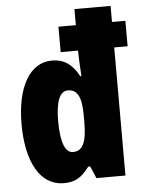

<svg xmlns="http://www.w3.org/2000/svg" viewBox="-54 -803 642 857"><g transform="rotate(-5 267.0 -375.0)"><path d="M197 10C250 10 277 -8 312 -54H321L344 0H474V-574H534V-688H474V-760H312V-688H234V-574H312V-565C312 -544 314 -509 317 -459H312C282 -516 243 -540 192 -540C93 -540 32 -437 32 -268C32 -99 92 10 197 10ZM250 -125C216 -125 196 -171 196 -268C196 -357 215 -401 251 -401C294 -401 312 -365 312 -284V-254C312 -163 294 -125 250 -125Z"/></g></svg>

Font: Noto Sans Ethiopic ExtraCondensed Black
Style: Regular
Weight: 900
Width: 2
Designer: Monotype Design Team
Foundry: Monotype Imaging Inc.
Version: Version 2.102